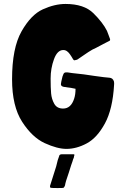

<svg xmlns="http://www.w3.org/2000/svg" viewBox="-20 -739 632 971"><path d="M521 -583Q525 -573 529 -562Q533 -551 536 -543Q537 -541 537 -538Q537 -535 534.5 -533Q532 -531 528 -529.5Q524 -528 519 -525L496 -513Q461 -494 447 -488Q425 -475 411 -465L392 -452Q386 -447 373 -439Q369 -436 365 -436Q359 -434 357 -434Q352 -434 348.5 -441Q345 -448 342 -452Q340 -455 334 -464Q328 -473 319.5 -479.5Q311 -486 300 -486Q270 -486 253 -439.5Q236 -393 236 -342Q236 -295 238.5 -266.5Q241 -238 254.5 -214Q268 -190 299 -190Q339 -190 355 -240Q362 -261 362 -290L342 -294Q318 -298 307 -299Q288 -301 288 -313Q288 -320 296 -352Q301 -368 306 -371Q311 -374 321 -373Q326 -372 344.5 -369.5Q363 -367 403 -363L458 -355Q514 -347 533 -346Q550 -345 556 -328Q558 -318 557 -311Q550 -187 510.5 -114.5Q471 -42 419 -14Q367 14 316 14Q270 14 206.5 -15Q143 -44 92 -123Q41 -202 41 -338Q41 -496 89 -580.5Q137 -665 197 -692Q257 -719 311 -719Q405 -719 452.5 -672Q500 -625 521 -583ZM355 49Q354 60 350 66Q349 70 346 79Q343 88 340 96L328 134Q319 163 314 176Q309 194 309 198Q306 207 301 211Q298 212 271 212Q244 212 239 211Q235 211 234 209Q233 207 233 204.5Q233 202 233 201L264 103L272 71L279 51Q280 41 294 41H350Q360 41 355 49Z"/></svg>

Font: Barrio
Style: Regular
Weight: 400
Designer: Pablo Cosgaya & Sergio Jimenez
Foundry: Pablo Cosgaya & Sergio Jimenez
Version: Version 1.005